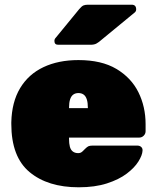

<svg xmlns="http://www.w3.org/2000/svg" viewBox="-20 -785 663 815"><path d="M314 10Q183 10 105.5 -54.5Q28 -119 28 -259Q28 -261 28 -263Q28 -265 28 -266Q30 -352 65.5 -411Q101 -470 164.5 -500Q228 -530 313 -530Q411 -530 474 -492.5Q537 -455 567.5 -393.5Q598 -332 598 -258V-228Q598 -217 590 -209Q582 -201 571 -201H273Q273 -200 273 -199Q273 -198 273 -196Q273 -176 276.5 -162.5Q280 -149 289 -142Q298 -135 312 -135Q318 -135 322.5 -137Q327 -139 331.5 -143.5Q336 -148 341 -153Q350 -162 356 -164.5Q362 -167 374 -167H563Q573 -167 579.5 -161Q586 -155 585 -145Q584 -126 567.5 -99.5Q551 -73 518 -48Q485 -23 434 -6.5Q383 10 314 10ZM273 -326H353V-327Q353 -349 348.5 -363Q344 -377 335 -383.5Q326 -390 313 -390Q300 -390 291 -383.5Q282 -377 277.5 -363Q273 -349 273 -327ZM227 -595Q211 -595 211 -611Q211 -619 216 -624L316 -746Q327 -759 334.5 -762Q342 -765 353 -765H539Q558 -765 558 -745Q558 -738 553 -733L406 -612Q398 -605 389 -600Q380 -595 364 -595Z"/></svg>

Font: Rubik Light Black
Style: Regular
Weight: 900
Version: Version 2.104